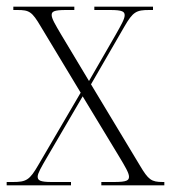

<svg xmlns="http://www.w3.org/2000/svg" viewBox="-21 -556 513 576"><path d="M-1 0H192V-10H134C99 -10 92 -15 92 -26C92 -36 103 -55 120 -84L227 -267L336 -87C354 -57 366 -37 366 -26C366 -15 360 -10 321 -10H283V0H472V-10H467C433 -10 424 -17 399 -59L252 -303L352 -476C378 -521 388 -526 427 -526H438V-536H262V-526H309C347 -526 353 -521 353 -510C353 -499 342 -480 325 -450L246 -313L162 -453C145 -482 134 -500 134 -511C134 -521 140 -526 177 -526H202V-536H19V-526H31C67 -526 75 -521 101 -477L221 -278L94 -61C68 -16 58 -10 18 -10H-1Z"/></svg>

Font: Noto Serif Display SemiCondensed ExtraLight
Style: Regular
Weight: 200
Width: 4
Designer: Monotype Design Team
Foundry: Monotype Imaging Inc.
Version: Version 2.009